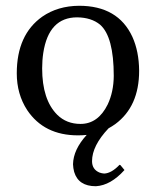

<svg xmlns="http://www.w3.org/2000/svg" viewBox="-20 -459 540 665"><path d="M411.1 129.9Q363.3 183.1 312 186Q251.5 186 236.8 136.2Q233.4 123.5 232.9 109.9Q233.9 59.1 280.3 8.3Q265.6 9.8 250 9.8Q132.8 9.8 74.2 -77.6Q38.1 -132.8 38.1 -205.1Q38.1 -338.9 126.5 -401.4Q180.2 -438.5 253.9 -439Q388.7 -439 438.5 -331.5Q461.4 -280.8 461.9 -213.9Q461.9 -90.3 379.4 -29.3Q367.7 -21 356 -14.6Q298.8 45.9 298.8 99.1Q298.8 127.9 324.7 138.7Q333 141.6 340.8 142.1Q366.2 141.1 394 111.8L397 112.8ZM247.1 -398.9Q148.9 -398.9 129.9 -275.9Q126 -250 126 -222.2Q126 -113.8 178.2 -61.5Q210.4 -29.8 258.8 -29.8Q319.8 -29.8 353 -97.2Q373.5 -140.6 374 -195.8Q374 -332 326.7 -373.5Q296.4 -398.4 247.1 -398.9Z"/></svg>

Font: Linux Biolinum Capitals O
Style: Small Caps
Weight: 400
Designer: Philipp H. Poll
Foundry: Philipp H. Poll
Version: Version 1.0.4